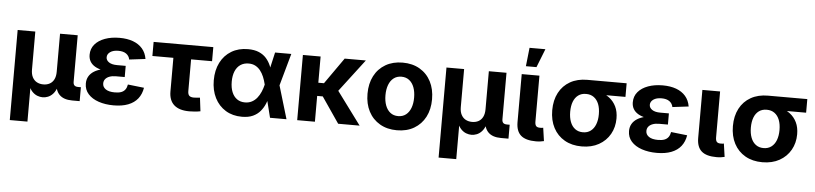

<svg xmlns="http://www.w3.org/2000/svg" viewBox="-51 -1061 6665 1571"><g transform="rotate(5 3281.5 -275.5)"><path d="M58.6 204.1V-535.6H203.6V-223.1Q203.6 -185.5 216.8 -160.4Q230 -135.3 253.2 -122.8Q276.4 -110.4 306.2 -110.4Q335.9 -110.4 358.6 -122.8Q381.3 -135.3 394 -160.4Q406.7 -185.5 406.7 -223.1V-535.6H551.8V-153.8Q551.8 -133.3 561.5 -123.8Q571.3 -114.3 592.8 -114.3H614.7V0H553.2Q482.4 0 447.5 -35.9Q412.6 -71.8 412.6 -139.6V-189H437Q437 -134.3 425 -98.6Q413.1 -63 394 -42.5Q375 -22 352.8 -13.4Q330.6 -4.9 310.1 -4.9Q288.6 -4.9 265.9 -13.4Q243.2 -22 223.6 -42.5Q204.1 -63 192.1 -98.6Q180.2 -134.3 180.2 -189H203.6V204.1Z M893.6 10.3Q825.2 10.3 770.5 -8.3Q715.8 -26.9 684.1 -62.5Q652.3 -98.1 652.3 -148.4Q652.3 -181.2 666.7 -206.5Q681.2 -231.9 709.2 -249.5Q737.3 -267.1 778.3 -276.4Q819.3 -285.6 872.1 -285.6H964.8V-228.5H893.1Q862.3 -228.5 840.1 -220.2Q817.9 -211.9 805.9 -197Q793.9 -182.1 793.9 -161.1Q793.9 -131.8 819.8 -114Q845.7 -96.2 895 -96.2Q927.2 -96.2 948 -104.2Q968.8 -112.3 980.5 -128.9Q992.2 -145.5 996.1 -169.9L1129.4 -154.8Q1121.1 -102.1 1092 -65.2Q1063 -28.3 1013.2 -9Q963.4 10.3 893.6 10.3ZM874.5 -259.8Q822.3 -259.8 782.5 -267.8Q742.7 -275.9 716.1 -291.7Q689.5 -307.6 676 -331.1Q662.6 -354.5 662.6 -385.3Q662.6 -435.1 692.9 -470.7Q723.1 -506.3 775.9 -525.4Q828.6 -544.4 895 -544.4Q958.5 -544.4 1006.1 -526.9Q1053.7 -509.3 1083.3 -475.1Q1112.8 -440.9 1121.1 -390.6L988.8 -374.5Q982.9 -404.3 959.2 -421.1Q935.5 -438 895 -438Q852.5 -438 827.9 -420.7Q803.2 -403.3 803.2 -377Q803.2 -352.5 826.9 -336.4Q850.6 -320.3 894 -320.3H964.8V-259.8Z M1515.6 4.9Q1432.6 4.9 1390.1 -32.7Q1347.7 -70.3 1347.7 -143.6V-419.9H1175.3V-535.6H1665.5V-419.9H1493.2V-159.7Q1493.2 -133.3 1504.6 -121.8Q1516.1 -110.4 1543 -110.4Q1553.7 -110.4 1568.4 -111.8Q1583 -113.3 1592.8 -114.3L1606.4 -3.4Q1583.5 1 1560.5 2.9Q1537.6 4.9 1515.6 4.9Z M1947.8 11.7Q1871.1 11.7 1813.7 -23.4Q1756.3 -58.6 1724.6 -121.3Q1692.9 -184.1 1692.9 -266.1Q1692.9 -349.1 1724.6 -411.6Q1756.3 -474.1 1814.5 -509Q1872.6 -543.9 1950.2 -543.9Q2003.4 -543.9 2040.3 -528.1Q2077.1 -512.2 2100.6 -485.6Q2124 -459 2138.2 -426Q2152.3 -393.1 2160.2 -359.9H2200.7L2231.4 -274.9L2313.5 0H2178.2L2110.8 -269Q2103 -301.8 2091.1 -330.3Q2079.1 -358.9 2061.8 -380.6Q2044.4 -402.3 2020.8 -414.8Q1997.1 -427.2 1965.8 -427.2Q1926.8 -427.2 1898.4 -408Q1870.1 -388.7 1855.2 -353Q1840.3 -317.4 1840.3 -267.6Q1840.3 -217.8 1855 -181.9Q1869.6 -146 1897 -126.7Q1924.3 -107.4 1962.4 -107.4Q1994.1 -107.4 2018.8 -120.4Q2043.5 -133.3 2061.5 -155.8Q2079.6 -178.2 2091.8 -206.8Q2104 -235.4 2111.3 -266.1L2172.9 -535.6H2306.2L2231 -266.1L2199.7 -181.2H2159.2Q2150.4 -147 2136.2 -113Q2122.1 -79.1 2098.6 -50.8Q2075.2 -22.5 2038.6 -5.4Q2002 11.7 1947.8 11.7Z M2546.9 -535.6V0H2401.4V-535.6ZM2918.5 -535.6 2671.9 -211.9H2513.2L2509.8 -320.3H2593.3L2744.6 -535.6ZM2737.8 0 2588.9 -217.8 2699.2 -290.5 2914.1 0Z M3220.7 11.2Q3140.1 11.2 3080.3 -23.7Q3020.5 -58.6 2988 -120.8Q2955.6 -183.1 2955.6 -266.1Q2955.6 -349.6 2988 -412.1Q3020.5 -474.6 3080.3 -509.5Q3140.1 -544.4 3220.7 -544.4Q3301.8 -544.4 3361.3 -509.5Q3420.9 -474.6 3453.4 -412.1Q3485.8 -349.6 3485.8 -266.1Q3485.8 -183.1 3453.4 -120.8Q3420.9 -58.6 3361.3 -23.7Q3301.8 11.2 3220.7 11.2ZM3220.7 -105Q3258.3 -105 3284.7 -125.5Q3311 -146 3324.7 -182.4Q3338.4 -218.8 3338.4 -266.6Q3338.4 -314.9 3324.7 -351.3Q3311 -387.7 3284.7 -408.2Q3258.3 -428.7 3220.7 -428.7Q3183.1 -428.7 3156.7 -408.2Q3130.4 -387.7 3116.7 -351.3Q3103 -314.9 3103 -266.6Q3103 -218.8 3116.7 -182.4Q3130.4 -146 3156.7 -125.5Q3183.1 -105 3220.7 -105Z M3580.6 204.1V-535.6H3725.6V-223.1Q3725.6 -185.5 3738.8 -160.4Q3752 -135.3 3775.1 -122.8Q3798.3 -110.4 3828.1 -110.4Q3857.9 -110.4 3880.6 -122.8Q3903.3 -135.3 3916 -160.4Q3928.7 -185.5 3928.7 -223.1V-535.6H4073.7V-153.8Q4073.7 -133.3 4083.5 -123.8Q4093.3 -114.3 4114.7 -114.3H4136.7V0H4075.2Q4004.4 0 3969.5 -35.9Q3934.6 -71.8 3934.6 -139.6V-189H3959Q3959 -134.3 3947 -98.6Q3935.1 -63 3916 -42.5Q3897 -22 3874.8 -13.4Q3852.5 -4.9 3832 -4.9Q3810.5 -4.9 3787.8 -13.4Q3765.1 -22 3745.6 -42.5Q3726.1 -63 3714.1 -98.6Q3702.1 -134.3 3702.1 -189H3725.6V204.1Z M4362.3 2.4Q4277.3 2.4 4238 -32.5Q4198.7 -67.4 4198.7 -141.1V-535.6H4344.2V-159.2Q4344.2 -133.3 4353.5 -122.3Q4362.8 -111.3 4385.7 -111.3Q4395 -111.3 4401.4 -111.8Q4407.7 -112.3 4412.1 -113.8L4427.7 -5.4Q4416.5 -2.9 4399.7 -0.2Q4382.8 2.4 4362.3 2.4ZM4227.1 -603 4243.7 -755.4H4374L4314 -603Z M4738.3 11.2Q4657.7 11.2 4597.9 -22.9Q4538.1 -57.1 4505.6 -118.9Q4473.1 -180.7 4473.1 -263.2Q4473.1 -345.7 4505.4 -407Q4537.6 -468.3 4597.2 -502Q4656.7 -535.6 4737.3 -535.6H5060.5V-423.8H4830.1L4737.3 -419.9Q4699.7 -419.9 4673.6 -400.6Q4647.5 -381.3 4634 -346.4Q4620.6 -311.5 4620.6 -263.2Q4620.6 -215.8 4634.3 -180.2Q4647.9 -144.5 4674.3 -124.8Q4700.7 -105 4738.3 -105Q4775.9 -105 4802.2 -124.8Q4828.6 -144.5 4842.3 -180.2Q4856 -215.8 4856 -263.2Q4856 -311.5 4842.3 -346.4Q4828.6 -381.3 4802.2 -400.6Q4775.9 -419.9 4738.3 -419.9V-460.9Q4794.9 -460.9 4843.3 -447.8Q4891.6 -434.6 4927.2 -407.5Q4962.9 -380.4 4982.9 -339.1Q5002.9 -297.9 5002.9 -241.2Q5002.9 -169.9 4970.5 -112.5Q4938 -55.2 4878.7 -22Q4819.3 11.2 4738.3 11.2Z M5355 10.3Q5286.6 10.3 5231.9 -8.3Q5177.2 -26.9 5145.5 -62.5Q5113.8 -98.1 5113.8 -148.4Q5113.8 -181.2 5128.2 -206.5Q5142.6 -231.9 5170.7 -249.5Q5198.7 -267.1 5239.7 -276.4Q5280.8 -285.6 5333.5 -285.6H5426.3V-228.5H5354.5Q5323.7 -228.5 5301.5 -220.2Q5279.3 -211.9 5267.3 -197Q5255.4 -182.1 5255.4 -161.1Q5255.4 -131.8 5281.2 -114Q5307.1 -96.2 5356.4 -96.2Q5388.7 -96.2 5409.4 -104.2Q5430.2 -112.3 5441.9 -128.9Q5453.6 -145.5 5457.5 -169.9L5590.8 -154.8Q5582.5 -102.1 5553.5 -65.2Q5524.4 -28.3 5474.6 -9Q5424.8 10.3 5355 10.3ZM5335.9 -259.8Q5283.7 -259.8 5243.9 -267.8Q5204.1 -275.9 5177.5 -291.7Q5150.9 -307.6 5137.5 -331.1Q5124 -354.5 5124 -385.3Q5124 -435.1 5154.3 -470.7Q5184.6 -506.3 5237.3 -525.4Q5290 -544.4 5356.4 -544.4Q5419.9 -544.4 5467.5 -526.9Q5515.1 -509.3 5544.7 -475.1Q5574.2 -440.9 5582.5 -390.6L5450.2 -374.5Q5444.3 -404.3 5420.7 -421.1Q5397 -438 5356.4 -438Q5314 -438 5289.3 -420.7Q5264.6 -403.3 5264.6 -377Q5264.6 -352.5 5288.3 -336.4Q5312 -320.3 5355.5 -320.3H5426.3V-259.8Z M5846.2 2.4Q5761.2 2.4 5721.9 -32.5Q5682.6 -67.4 5682.6 -141.1V-535.6H5828.1V-159.2Q5828.1 -133.3 5837.4 -122.3Q5846.7 -111.3 5869.6 -111.3Q5878.9 -111.3 5885.3 -111.8Q5891.6 -112.3 5896 -113.8L5911.6 -5.4Q5900.4 -2.9 5883.5 -0.2Q5866.7 2.4 5846.2 2.4Z M6222.2 11.2Q6141.6 11.2 6081.8 -22.9Q6022 -57.1 5989.5 -118.9Q5957 -180.7 5957 -263.2Q5957 -345.7 5989.3 -407Q6021.5 -468.3 6081.1 -502Q6140.6 -535.6 6221.2 -535.6H6544.4V-423.8H6314L6221.2 -419.9Q6183.6 -419.9 6157.5 -400.6Q6131.3 -381.3 6117.9 -346.4Q6104.5 -311.5 6104.5 -263.2Q6104.5 -215.8 6118.2 -180.2Q6131.8 -144.5 6158.2 -124.8Q6184.6 -105 6222.2 -105Q6259.8 -105 6286.1 -124.8Q6312.5 -144.5 6326.2 -180.2Q6339.8 -215.8 6339.8 -263.2Q6339.8 -311.5 6326.2 -346.4Q6312.5 -381.3 6286.1 -400.6Q6259.8 -419.9 6222.2 -419.9V-460.9Q6278.8 -460.9 6327.1 -447.8Q6375.5 -434.6 6411.1 -407.5Q6446.8 -380.4 6466.8 -339.1Q6486.8 -297.9 6486.8 -241.2Q6486.8 -169.9 6454.3 -112.5Q6421.9 -55.2 6362.5 -22Q6303.2 11.2 6222.2 11.2Z"/></g></svg>

Font: Inter 20pt
Style: Bold
Weight: 700
Version: Version 4.001;git-66647c0bb